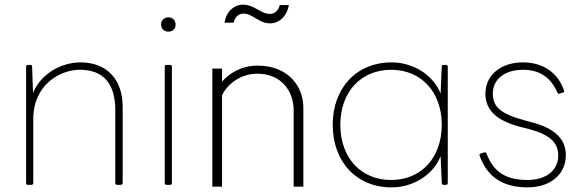

<svg xmlns="http://www.w3.org/2000/svg" viewBox="-20 -787 2532 831"><path d="M123 -385 119 -498C119 -504 116 -506 111 -506H101C96 -506 93 -503 93 -498V5C93 10 96 13 101 13H116C121 13 124 10 124 5V-272C124 -421 241 -485 325 -485C430 -485 479 -423 479 -309V5C479 10 482 13 487 13H502C507 13 511 10 511 5V-324C511 -444 442 -517 328 -517C250 -517 159 -472 123 -385Z M677 -681C677 -662 691 -650 709 -650C727 -650 740 -662 740 -681C740 -699 727 -712 709 -712C691 -712 677 -699 677 -681ZM693 -498V5C693 10 696 13 701 13H716C721 13 724 10 724 5V-498C724 -503 721 -506 716 -506H701C696 -506 693 -503 693 -498Z M952 -689H991C998 -716 1014 -728 1034 -728C1045 -728 1057 -725 1069 -718L1108 -696C1122 -689 1136 -686 1149 -686C1190 -686 1223 -719 1230 -765H1191C1184 -739 1168 -727 1148 -727C1138 -727 1127 -729 1116 -735L1076 -756C1061 -763 1047 -767 1033 -767C993 -767 959 -737 952 -689ZM899 -490V21H941V-374C961 -420 1020 -468 1093 -468C1201 -468 1251 -389 1251 -310V21H1293V-322C1293 -411 1229 -503 1095 -503C1025 -503 973 -470 941 -434V-490Z M1892 -498 1887 -382C1855 -463 1768 -517 1675 -517C1520 -517 1420 -403 1420 -247C1420 -90 1520 24 1675 24C1768 24 1855 -30 1887 -111L1892 5C1892 11 1895 13 1901 13H1910C1915 13 1918 10 1918 5V-498C1918 -503 1915 -506 1910 -506H1901C1895 -506 1892 -504 1892 -498ZM1673 -8C1543 -8 1453 -103 1453 -247C1453 -390 1543 -485 1673 -485C1802 -485 1892 -390 1892 -247C1892 -103 1802 -8 1673 -8Z M2402 -382 2416 -386C2421 -388 2424 -391 2421 -396C2392 -479 2323 -517 2244 -517C2144 -517 2081 -459 2081 -382C2081 -311 2127 -266 2231 -238L2268 -229C2355 -205 2396 -174 2396 -114C2396 -45 2338 -8 2263 -8C2170 -8 2115 -43 2086 -122C2084 -127 2082 -129 2075 -127L2062 -123C2056 -121 2054 -118 2056 -113C2089 -19 2160 24 2263 24C2361 24 2429 -31 2429 -116C2429 -184 2383 -231 2281 -258L2248 -267C2147 -294 2113 -325 2113 -382C2113 -444 2164 -485 2244 -485C2313 -485 2363 -454 2392 -387C2394 -382 2397 -379 2402 -382Z"/></svg>

Font: LINE Seed JP_OTF Thin
Style: Regular
Weight: 250
Designer: LY Corporation & Fontrix & Fontworks
Version: Version 1.007